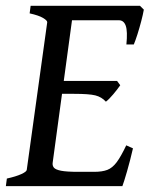

<svg xmlns="http://www.w3.org/2000/svg" viewBox="-21 -635 513 655"><path d="M469.7 -602.1Q466.8 -585.4 460.7 -562.3Q454.6 -539.1 447.8 -517.6Q440.9 -496.1 435.5 -483.4H410.2Q414.6 -528.3 408 -547.1Q401.4 -565.9 384.3 -565.9H202.1L221.7 -615.2H456.5ZM389.2 -344.2Q379.9 -330.6 365.5 -313.5Q351.1 -296.4 340.3 -288.1Q325.7 -304.2 304.2 -309.6Q282.7 -314.9 231.9 -314.9H162.6L178.2 -358.9H378.4ZM432.6 -128.9Q422.9 -86.9 412.4 -50.5Q401.9 -14.2 396.5 0H-1L2.4 -25.9Q33.2 -32.7 51.5 -41Q69.8 -49.3 70.3 -55.7L140.1 -559.1Q140.6 -564.9 126 -573.7Q111.3 -582.5 80.1 -589.4L83.5 -615.2H297.4L293.9 -589.4Q262.7 -585.9 244.6 -581.3Q226.6 -576.7 225.1 -569.3L158.7 -80.1Q157.2 -70.3 162.8 -63.2Q168.5 -56.2 187.5 -52.5Q206.5 -48.8 246.1 -48.8H300.3Q327.6 -48.8 345 -55.4Q362.3 -62 377 -81.5Q391.6 -101.1 409.7 -139.2Z"/></svg>

Font: Gentium Book Plus
Style: Italic
Weight: 400
Italic angle: -8°
Designer: Victor Gaultney, Annie Olsen, Iska Routamaa, Becca Hirsbrunner
Foundry: SIL International
Version: Version 6.101